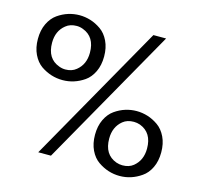

<svg xmlns="http://www.w3.org/2000/svg" viewBox="-100 -792 966 912"><g transform="rotate(15 382.5 -336.0)"><path d="M545.4 -679.2H607.9L223.6 0H161.1ZM289.1 -394.5Q240.2 -360.8 183.1 -360.8Q125.5 -360.8 76.2 -394.5Q51.3 -412.1 35.6 -444.6Q20 -477.1 20 -520Q20 -563 35.6 -595.5Q51.3 -627.9 76.4 -645.5Q101.6 -663.1 128.4 -671.4Q155.3 -679.7 182.9 -679.7Q210.4 -679.7 237.3 -671.4Q264.2 -663.1 289.3 -645.5Q314.5 -627.9 330.1 -595.5Q345.7 -563 345.7 -520Q345.7 -477.1 330.1 -444.6Q314.5 -412.1 289.1 -394.5ZM183.1 -413.1Q215.3 -413.1 236.3 -430.7Q275.9 -462.4 275.9 -520Q275.9 -598.1 213.9 -621.1Q198.7 -627 183.1 -627Q150.4 -627 129.4 -609.4Q89.8 -577.6 89.8 -520Q89.8 -441.4 152.3 -418.9Q167.5 -413.1 183.1 -413.1ZM668.9 -25.4Q620.1 8.8 563 8.8Q505.4 8.8 456.1 -25.4Q431.2 -42.5 415.5 -75Q399.9 -107.4 399.9 -150.4Q399.9 -193.4 415.5 -225.8Q431.2 -258.3 456.3 -275.9Q481.4 -293.5 508.3 -301.8Q535.2 -310.1 562.7 -310.1Q590.3 -310.1 617.2 -301.8Q644 -293.5 669.2 -275.9Q694.3 -258.3 710 -225.8Q725.6 -193.4 725.6 -150.4Q725.6 -107.4 710 -75Q694.3 -42.5 668.9 -25.4ZM563 -43.5Q595.2 -43.5 616.2 -60.5Q655.8 -92.8 655.8 -150.4Q655.8 -228.5 593.8 -252Q578.6 -257.3 563 -257.3Q530.3 -257.3 509.3 -240.2Q469.7 -208 469.7 -150.4Q469.7 -71.8 532.2 -48.8Q547.4 -43.5 563 -43.5Z"/></g></svg>

Font: Molengo
Style: Regular
Weight: 400
Designer: moyogo
Foundry: moyogo
Version: Version 0.11; ttfautohint (v0.8) -G 32 -r 16 -x